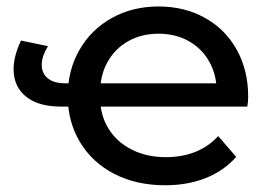

<svg xmlns="http://www.w3.org/2000/svg" viewBox="-20 -555 812 581"><path d="M185 -265Q185 -342.6 220.5 -404.2Q256 -465.9 318.5 -500.6Q381 -535.4 459.7 -535.4Q538.3 -535.4 600 -501.1Q661.7 -466.9 696.4 -404.6Q731 -342.3 731 -262.3Q731 -247.4 728.4 -232.4H263.9V-302.9H676.3L635.7 -278.4Q635.7 -328.3 613.4 -368.2Q591.1 -408.1 551.1 -430.6Q511 -453 459.7 -453Q408.4 -453 368.4 -430.6Q328.3 -408.1 305.6 -367.8Q283 -327.4 283 -275.9V-259.9Q283 -207 308.1 -166.1Q333.3 -125.1 378.7 -102.3Q424.1 -79.4 482.1 -79.4Q530.4 -79.4 570.4 -95.1Q610.3 -110.9 640.4 -143.1L694.7 -80.3Q658 -38.4 603.1 -16.4Q548.1 5.6 479.6 5.6Q392.4 5.6 325.9 -28.8Q259.3 -63.1 222.1 -124.9Q185 -186.6 185 -265ZM43.6 -432.3 125.1 -415.4Q106.3 -384.3 106.3 -358.6Q106.3 -332.9 124.7 -317.9Q143.1 -302.9 177.7 -302.9H231.4V-232.4H165.7Q100.9 -232.4 64.1 -258.6Q27.3 -284.9 22 -330.4Q16.7 -375.9 43.6 -432.3Z"/></svg>

Font: iiserrat Thin
Style: Regular
Weight: 100
Designer: Akira Ohta
Foundry: Akira Ohta
Version: Version 1.200;Glyphs 3.3.1 (3343)